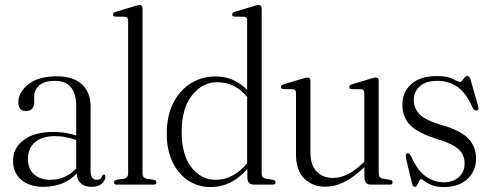

<svg xmlns="http://www.w3.org/2000/svg" viewBox="-20 -750 1988 780"><path d="M33 -96Q33 -148.5 76.2 -181.2Q119.5 -214 197.5 -214Q224 -214 247 -210Q270 -206 289.5 -199.5V-319Q289.5 -421.5 203 -421.5Q160 -421.5 139.5 -403Q119 -384.5 119 -360.5V-336Q119 -299 84.5 -299Q54.5 -299 54.5 -334.5Q54.5 -375 95 -407.5Q135.5 -440 211.5 -440Q277.5 -440 312.8 -407.5Q348 -375 348 -317V-56Q348 -19.5 372.5 -19.5Q390.5 -19.5 395.5 -36Q398 -41 402 -41Q408 -41 408 -32Q408 -17.5 394 -4.2Q380 9 352 9Q323.5 9 307.8 -5.8Q292 -20.5 292 -45.5Q240 9 156.5 9Q100 9 66.5 -19.5Q33 -48 33 -96ZM93.5 -105Q93.5 -64 118.5 -41.8Q143.5 -19.5 183 -19.5Q245.5 -19.5 289.5 -65V-181.5Q270 -188 248.8 -192.5Q227.5 -197 203.5 -197Q151 -197 122.2 -172.2Q93.5 -147.5 93.5 -105Z M559 -715.5V-45.5Q559 -27 576.5 -24L605.5 -19.5Q615.5 -17 615.5 -9Q615.5 0 604 0H454.5Q443 0 443 -9Q443 -16.5 454.5 -20L483 -24Q500.5 -27 500.5 -45.5V-667Q500.5 -681 489 -682L448.5 -682.5Q439 -683.5 439 -691Q439 -698.5 450.5 -702L527 -725Q540.5 -729.5 547 -729.5Q559 -729.5 559 -715.5Z M657.5 -206.5Q657.5 -281.5 684.8 -333.5Q712 -385.5 757 -412.5Q802 -439.5 855.5 -439.5Q895 -439.5 927.8 -424.8Q960.5 -410 984 -384.5V-667Q984 -681 972.5 -682L932.5 -682.5Q923 -683.5 923 -691Q923 -698.5 934 -702L1010.5 -725Q1024 -729.5 1030.5 -729.5Q1043 -729.5 1043 -716V-45.5Q1043 -27 1060.5 -24L1089.5 -19.5Q1099.5 -16.5 1099.5 -9Q1099.5 0 1088 0H1011.5Q985 0 985 -29V-64Q951.5 -26 914.5 -8Q877.5 10 836.5 10Q785 10 744.8 -16.5Q704.5 -43 681 -91.5Q657.5 -140 657.5 -206.5ZM718 -213Q718 -121.5 757.5 -70.5Q797 -19.5 857 -19.5Q928 -19.5 984 -87V-355.5Q937 -416 862 -416Q803 -416 760.5 -363.5Q718 -311 718 -213Z M1182.5 -122V-372.5Q1182.5 -386.5 1170.5 -387.5L1130 -388Q1121 -389.5 1121 -397Q1121 -404 1132 -407.5L1209 -430.5Q1222.5 -435 1229 -435Q1241 -435 1241 -421.5V-132.5Q1241 -79 1266.5 -53Q1292 -27 1332.5 -27Q1359.5 -27 1389.2 -40.5Q1419 -54 1451.5 -85L1460 -92.5V-372.5Q1460 -386.5 1448 -387.5L1408 -388Q1398.5 -389.5 1398.5 -397Q1398.5 -404 1410 -407.5L1486.5 -430.5Q1500 -435 1506.5 -435Q1518.5 -435 1518.5 -421.5V-45.5Q1518.5 -27 1536 -24L1565 -19.5Q1575 -17 1575 -9Q1575 0 1563.5 0H1487Q1460.5 0 1460.5 -29.5V-71Q1415 -28 1377 -9.8Q1339 8.5 1301.5 8.5Q1250 8.5 1216.2 -24.5Q1182.5 -57.5 1182.5 -122Z M1781.5 -9.5Q1821 -9.5 1844.2 -30.8Q1867.5 -52 1867.5 -86Q1867.5 -119.5 1844 -142.5Q1820.5 -165.5 1757 -185Q1677 -209.5 1645.8 -242.2Q1614.5 -275 1614.5 -324Q1614.5 -376.5 1651.5 -408.8Q1688.5 -441 1755 -441Q1799 -441 1820.2 -429.2Q1841.5 -417.5 1849 -417.5Q1855 -417.5 1862.8 -429.2Q1870.5 -441 1878.5 -441Q1887 -441 1891 -428.5L1921.5 -323Q1927 -305.5 1919 -302Q1908 -297.5 1900.5 -311.5Q1874.5 -371.5 1839.2 -396.5Q1804 -421.5 1757 -421.5Q1709.5 -421.5 1685.2 -399.2Q1661 -377 1661 -343Q1661 -309.5 1685.2 -285Q1709.5 -260.5 1777.5 -241Q1851.5 -219.5 1882.8 -186.8Q1914 -154 1914 -105.5Q1914 -55 1878.5 -22.5Q1843 10 1783 10Q1754 10 1734.5 2Q1715 -6 1704.2 -14.2Q1693.5 -22.5 1690 -22.5Q1686 -22.5 1682.8 -14.8Q1679.5 -7 1675.5 1Q1671.5 9 1665.5 9Q1657 9 1654.5 -2.5L1630.5 -102Q1625.5 -123 1633 -126.5Q1642.5 -130 1650 -115.5Q1675 -58 1709.2 -33.8Q1743.5 -9.5 1781.5 -9.5Z"/></svg>

Font: Fraunces 144pt Soft Light
Style: Regular
Weight: 300
Version: Version 1.000;[0bf87f6ff]